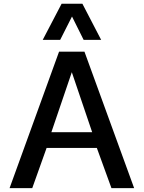

<svg xmlns="http://www.w3.org/2000/svg" viewBox="-20 -980 749 1000"><path d="M29.8 0 287.6 -710.9H419.9L678.7 0H560.5L484.4 -209.5H222.7L147.9 0ZM247.6 -291.5H460L354 -604ZM202.6 -772.5 300.8 -960.4H409.2L506.8 -772.5H415.5L355 -894L293.5 -772.5Z"/></svg>

Font: Comme Medium
Style: Regular
Weight: 500
Version: Version 1.000;gftools[0.9.27]